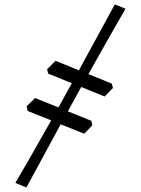

<svg xmlns="http://www.w3.org/2000/svg" viewBox="-20 -774 630 859"><path d="M98.1 64.9 48.8 44.4Q121.6 -80.1 209 -235.4L103.5 -277.8L99.6 -298.8L136.7 -335.4L241.7 -293.5L301.3 -401.9L195.3 -444.8L190.9 -464.4L228.5 -502L333 -459.5L493.7 -754.4L541.5 -734.9Q464.4 -601.1 375.5 -442.4L480 -399.9L485.4 -380.4L448.2 -342.3L343.3 -384.8L283.7 -275.9L388.7 -233.4L393.1 -213.4L356.9 -175.8L251.5 -217.8Q181.2 -89.4 98.1 64.9Z"/></svg>

Font: Kelvinch
Style: Bold Italic
Weight: 700
Italic angle: -10°
Designer: Paul James Miller
Foundry: High-Logic / Made with FontCreator
Version: Version 3.30 September 23, 2016